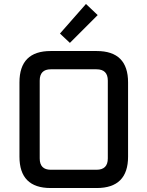

<svg xmlns="http://www.w3.org/2000/svg" viewBox="-20 -947 742 967"><path d="M78 -158V-532Q78 -690 235 -690H467Q625 -690 625 -532V-158Q625 0 467 0H235Q78 0 78 -158ZM180 -149Q180 -92 236 -92H466Q523 -92 523 -149V-541Q523 -598 466 -598H236Q180 -598 180 -541ZM282 -778 413 -927 472 -871 332 -731Z"/></svg>

Font: Oxanium Medium
Style: Regular
Weight: 500
Designer: Severin Meyer
Version: Version 1.001